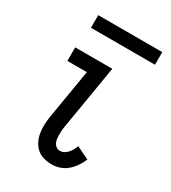

<svg xmlns="http://www.w3.org/2000/svg" viewBox="-175 -796 800 896"><g transform="rotate(30 225.0 -348.0)"><path d="M247 8Q224 8 202.5 2Q181 -4 165.5 -18Q150 -32 140.5 -51.5Q131 -71 127.5 -93Q124 -115 125 -138Q126 -161 130 -184L174 -447H69V-520H269L211 -172Q209 -161 208.5 -150Q208 -139 208 -128Q208 -117 209.5 -106.5Q211 -96 215.5 -87Q220 -78 228.5 -72Q237 -66 248 -66Q260 -66 270 -71.5Q280 -77 288.5 -86.5Q297 -96 302.5 -106.5Q308 -117 312 -128L380 -95Q372 -75 359 -56Q346 -37 329 -22Q312 -7 290.5 0.5Q269 8 247 8ZM87 -636V-704H432V-636Z"/></g></svg>

Font: Iosevka Etoile
Style: Italic
Weight: 400
Italic angle: -9°
Designer: Belleve Invis
Foundry: Belleve Invis
Version: Version 22.1.2; ttfautohint (v1.8.4)